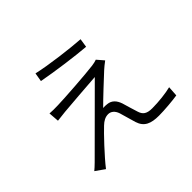

<svg xmlns="http://www.w3.org/2000/svg" viewBox="-173 -1046 1346 1346"><g transform="rotate(-45 500.0 -373.0)"><path d="M312 -785 301 -720C423 -697 596 -674 695 -666L705 -731C611 -737 420 -760 312 -785ZM722 -504 679 -554C669 -550 649 -545 632 -543C558 -533 325 -517 266 -516C234 -515 206 -515 183 -517L189 -439C211 -442 236 -445 268 -448C330 -453 507 -468 588 -473C488 -374 203 -89 165 -51C147 -33 130 -18 119 -9L187 39C241 -31 356 -152 394 -187C417 -209 441 -223 470 -223C498 -223 521 -203 532 -169C542 -139 557 -78 567 -48C588 18 637 37 715 37C769 37 859 29 901 22L906 -54C859 -42 782 -33 718 -33C664 -33 641 -50 629 -89C618 -122 603 -175 594 -205C580 -246 556 -273 516 -277C505 -279 487 -279 476 -278C516 -319 632 -427 669 -461C680 -471 705 -492 722 -504Z"/></g></svg>

Font: ChiuKong Gothic CL Normal
Style: Regular
Weight: 350
Designer: Ryoko NISHIZUKA 西塚涼子 (kana, bopomofo & ideographs); Paul D. Hunt (Latin, Greek & Cyrillic); Sandoll Communications 산돌커뮤니
Foundry: Adobe
Version: Version 1.300